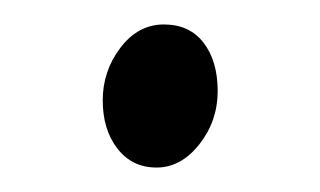

<svg xmlns="http://www.w3.org/2000/svg" viewBox="-20 -335 262 157"><path d="M78.5 -296Q93 -315 114 -315Q135 -315 146.5 -300Q158 -285 158 -260.5Q158 -236 143 -217Q128 -198 108 -198Q88 -198 76 -213.5Q64 -229 64 -253Q64 -277 78.5 -296Z"/></svg>

Font: Delius Swash Caps
Style: Regular
Weight: 400
Designer: Natalia Raices
Foundry: Natalia Raices
Version: Version 1.002